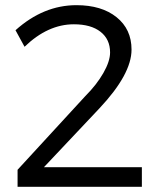

<svg xmlns="http://www.w3.org/2000/svg" viewBox="-20 -723 621 743"><path d="M40 -606Q148 -703 276 -703Q373 -703 431 -656.5Q489 -610 489 -531Q489 -436 365 -304L150 -76H529V0H48V-66L310 -351Q354 -395 380 -440.5Q406 -486 406 -520Q406 -571 369 -600Q332 -629 266 -629Q165 -629 75 -542Z"/></svg>

Font: Trueno
Style: Lt
Weight: 300
Designer: Julieta Ulanovsky
Foundry: Julieta Ulanovsky
Version: Version 3.001b